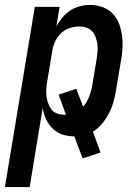

<svg xmlns="http://www.w3.org/2000/svg" viewBox="-52 -548 572 783"><path d="M-32 215 90 -520H191L178 -441Q189 -460 203 -477Q217 -494 235 -505.5Q253 -517 273.5 -522.5Q294 -528 314 -528Q341 -528 365 -519.5Q389 -511 406.5 -493.5Q424 -476 433 -452.5Q442 -429 445.5 -403.5Q449 -378 447.5 -351.5Q446 -325 441 -299L421 -179Q417 -155 410.5 -131.5Q404 -108 392.5 -86Q381 -64 364.5 -44Q348 -24 327 -11L358 74L285 98L251 8Q225 8 202.5 0.5Q180 -7 163 -23.5Q146 -40 136 -61.5Q126 -83 122 -107L69 215ZM210 -80H217L187 -162L259 -186L287 -113Q302 -130 310.5 -151Q319 -172 323 -193L343 -313Q345 -328 346 -342.5Q347 -357 344.5 -371Q342 -385 337.5 -398Q333 -411 323 -421Q313 -431 300 -435.5Q287 -440 272 -440Q252 -440 232 -433.5Q212 -427 196.5 -412Q181 -397 172.5 -378Q164 -359 161 -339L141 -219Q138 -204 137 -188Q136 -172 137.5 -157Q139 -142 144 -128Q149 -114 157.5 -102.5Q166 -91 180 -85.5Q194 -80 210 -80Z"/></svg>

Font: Iosevka Semibold
Style: Italic
Weight: 600
Italic angle: -9°
Monospace: yes
Designer: Belleve Invis
Foundry: Belleve Invis
Version: Version 32.5.0; ttfautohint (v1.8.4)